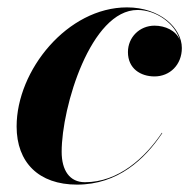

<svg xmlns="http://www.w3.org/2000/svg" viewBox="-20 -490 518 520"><path d="M419.5 -129.5 418.5 -130.5C372.5 -62 300.5 3.5 210 3.5C168.5 3.5 147 -28.5 147 -79C147 -200.5 226 -463 352.5 -463C403.5 -463 454 -426 467 -382C456.5 -407.5 427 -420.5 398.5 -420.5C358 -420.5 326.5 -389 326.5 -349C326.5 -304 361 -283 398.5 -283C440 -283 472.5 -314.5 472.5 -360C472.5 -414 413.5 -470 324 -470C163 -470 25 -300 25 -147.5C25 -50 85 10 188.5 10C299.5 10 372.5 -59 419.5 -129.5Z"/></svg>

Font: Bodoni* 96pt
Style: Bold Italic
Weight: 700
Italic angle: -13°
Version: Version 2.3